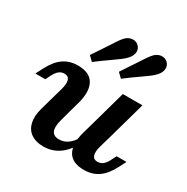

<svg xmlns="http://www.w3.org/2000/svg" viewBox="-158 -816 939 964"><g transform="rotate(30 311.0 -333.5)"><path d="M129.4 -358.6Q112.4 -358.6 99.4 -348.6Q86.3 -338.6 75.5 -318.1L59.2 -286H2L22.7 -326.3Q50 -379.3 85.2 -403.7Q120.3 -428 167.7 -428Q236.1 -428 260 -385.8Q283.9 -343.6 264.1 -269.7L246.9 -208.2H133.4L155.7 -286.7Q165 -320.9 158.7 -339.8Q152.4 -358.6 129.4 -358.6ZM269 -58.6Q295.8 -58.6 318.1 -73.6Q340.4 -88.7 357.5 -118.1L370.5 -88.1Q343.9 -38.7 305.3 -13.6Q266.8 11.6 218.4 11.6Q175.2 11.6 147.3 -7.8Q119.4 -27.2 111.1 -62.7Q102.9 -98.3 115.8 -145.2L133.4 -208.2H246.9L230.1 -146.4Q218.2 -103.2 228 -80.9Q237.8 -58.6 269 -58.6ZM433.8 -416.4H547.3L489.1 -208.2H375.7ZM492.8 -57.8Q509.7 -57.8 523 -67.8Q536.2 -77.8 546.7 -98.3L562.9 -130.3H620.2L599.4 -90Q572.1 -37 537 -12.7Q501.9 11.6 454.5 11.6Q386 11.6 362.1 -30.6Q338.2 -72.8 358.1 -146.7L375.7 -208.2H489.1L466.4 -129.7Q457.2 -95.5 463.5 -76.6Q469.8 -57.8 492.8 -57.8ZM413.5 -582.9Q431.3 -610.8 444.3 -629.9Q457.4 -648.9 467.5 -659.5Q484.3 -676.8 505.4 -679Q526.5 -681.2 541.5 -667.5Q557 -653.3 555.9 -632.4Q554.9 -611.5 537.2 -591.7Q527.3 -580 507.8 -565.3Q488.2 -550.7 462.5 -532.9Q445.1 -521.1 426.2 -507.3Q407.4 -493.4 387.1 -478L360.8 -503.3Q376.8 -527.1 387.8 -544.4Q398.8 -561.6 413.5 -582.9ZM245.8 -583.6Q263.7 -611.6 276.6 -630.6Q289.4 -649.7 299.1 -659.5Q315.9 -676.8 337.4 -678.8Q358.9 -680.8 373.2 -667.5Q389 -652.9 387.8 -632Q386.5 -611.1 368.9 -591.7Q358.5 -579.6 338.1 -564.4Q317.7 -549.2 293.8 -532.5Q276.7 -520.7 257.9 -507.1Q239 -493.4 218.8 -478L192.5 -503.3Q207.3 -525.2 220.6 -545.5Q233.8 -565.8 245.8 -583.6Z"/></g></svg>

Font: Playfair Micro SmCond SmLight
Style: Italic
Weight: 360
Width: 4
Italic angle: -15.6°
Designer: Claus Eggers Sørensen
Foundry: Claus Eggers Sørensen
Version: Version 2.203;Glyphs 3.3 (3326)